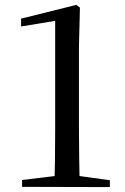

<svg xmlns="http://www.w3.org/2000/svg" viewBox="-20 -762 509 783"><path d="M70 0V-28L211 -45H298L428 -27V1ZM202 0Q205 -116 205 -231V-677L66 -654V-686L291 -742L306 -731L302 -573V-231Q302 -175 303 -116.5Q304 -58 305 0Z"/></svg>

Font: Noto Serif JP ExtraLight Medium
Style: Regular
Weight: 500
Version: Version 2.003-H1;hotconv 1.1.1;makeotfexe 2.6.0